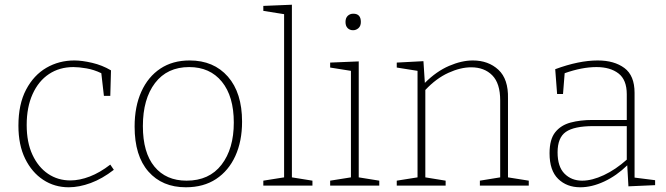

<svg xmlns="http://www.w3.org/2000/svg" viewBox="-20 -786 2818 813"><path d="M271 7Q211 7 163 -24.5Q115 -56 86.5 -114Q58 -172 58 -254Q58 -345 90.5 -406.5Q123 -468 176.5 -499Q230 -530 295 -530Q327 -530 370 -520Q413 -510 450 -488L447 -380H420L409 -476Q378 -491 346 -496.5Q314 -502 291 -502Q232 -502 187.5 -472.5Q143 -443 118 -387.5Q93 -332 93 -257Q93 -183 117.5 -130.5Q142 -78 183.5 -50Q225 -22 278 -22Q317 -22 360 -38.5Q403 -55 447 -89L462 -67Q413 -29 364 -11Q315 7 271 7Z M783 -530Q885 -530 945 -461.5Q1005 -393 1005 -271Q1005 -188 976.5 -125.5Q948 -63 895 -28Q842 7 767 7Q667 7 608.5 -59.5Q550 -126 550 -250Q550 -335 578.5 -398Q607 -461 659 -495.5Q711 -530 783 -530ZM781 -502Q688 -502 636.5 -434.5Q585 -367 585 -252Q585 -140 634 -80.5Q683 -21 770 -21Q866 -21 918 -88.5Q970 -156 970 -267Q970 -378 919.5 -440Q869 -502 781 -502Z M1303 -21V0H1095V-21L1183 -35V-726L1095 -740V-761L1216 -766V-35Z M1586 -21V0H1378V-21L1466 -35V-486L1378 -500V-521L1499 -526V-35ZM1475 -658Q1461 -658 1452 -667Q1443 -676 1443 -693Q1443 -710 1452.5 -719Q1462 -728 1476 -728Q1508 -728 1508 -693Q1508 -676 1498 -667Q1488 -658 1475 -658Z M1660 0V-21L1748 -35V-486L1660 -500V-521L1773 -527L1779 -435Q1828 -484 1881.5 -507Q1935 -530 1982 -530Q2048 -530 2090.5 -490.5Q2133 -451 2131 -369V-35L2219 -21V0H2012V-21L2098 -35V-361Q2098 -433 2064.5 -467Q2031 -501 1975 -501Q1930 -501 1878.5 -477.5Q1827 -454 1781 -405V-35L1867 -21V0Z M2641 3 2636 -86Q2591 -42 2538.5 -17.5Q2486 7 2437 7Q2380 7 2343.5 -28.5Q2307 -64 2307 -137Q2307 -196 2331 -226Q2355 -256 2396 -267Q2437 -278 2489 -278H2634V-387Q2634 -448 2599 -475Q2564 -502 2506 -502Q2444 -502 2371 -476L2364 -388H2339L2331 -493Q2431 -530 2511 -530Q2581 -530 2624 -498Q2667 -466 2667 -393V-34L2754 -23V-2ZM2341 -141Q2341 -80 2370.5 -50.5Q2400 -21 2445 -21Q2487 -21 2537 -44.5Q2587 -68 2634 -110V-252H2493Q2411 -252 2376 -227.5Q2341 -203 2341 -141Z"/></svg>

Font: Bitter ExtraLight
Style: Regular
Weight: 200
Designer: Sol Matas, and Bitter project Authors
Foundry: Sol Matas
Version: Version 2.001